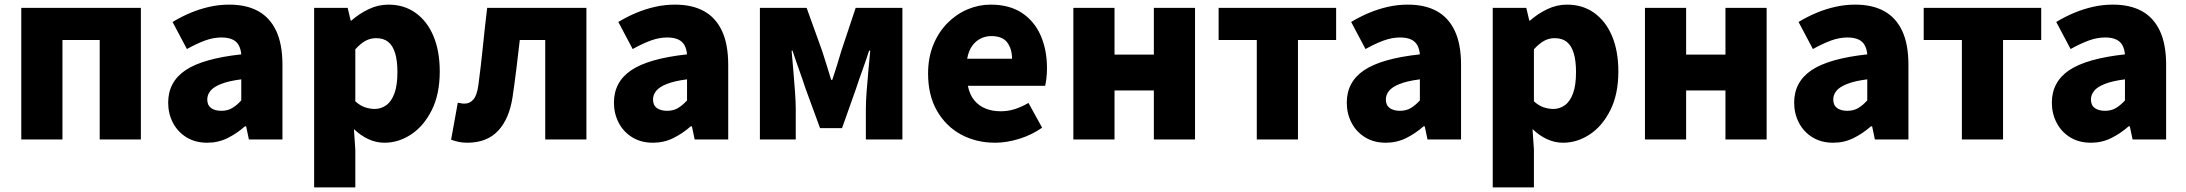

<svg xmlns="http://www.w3.org/2000/svg" viewBox="-20 -603 9449 830"><path d="M72 0V-569H589V0H411V-430H250V0Z M876 14Q824 14 786 -9.5Q748 -33 727.5 -72.5Q707 -112 707 -159Q707 -249 782 -299.5Q857 -350 1023 -368Q1021 -391 1012 -407.5Q1003 -424 984.5 -432.5Q966 -441 937 -441Q903 -441 867 -428Q831 -415 788 -391L726 -508Q764 -531 803.5 -547.5Q843 -564 885 -573.5Q927 -583 971 -583Q1045 -583 1096 -555Q1147 -527 1174 -469.5Q1201 -412 1201 -323V0H1056L1044 -57H1039Q1004 -26 963.5 -6Q923 14 876 14ZM937 -124Q964 -124 984 -136Q1004 -148 1023 -169V-260Q968 -253 935.5 -240Q903 -227 889.5 -210Q876 -193 876 -173Q876 -148 892.5 -136Q909 -124 937 -124Z M1338 207V-569H1483L1496 -514H1499Q1533 -544 1574 -563.5Q1615 -583 1659 -583Q1727 -583 1777 -547Q1827 -511 1854 -446.5Q1881 -382 1881 -294Q1881 -196 1846.5 -127Q1812 -58 1757.5 -22Q1703 14 1642 14Q1606 14 1572.5 -1.5Q1539 -17 1510 -45L1516 44V207ZM1600 -132Q1627 -132 1649.5 -148Q1672 -164 1685 -199Q1698 -234 1698 -291Q1698 -341 1688 -373.5Q1678 -406 1658 -422Q1638 -438 1606 -438Q1581 -438 1560 -426.5Q1539 -415 1516 -390V-165Q1537 -146 1558.5 -139Q1580 -132 1600 -132Z M2000 14Q1980 14 1963.5 10.5Q1947 7 1930 1L1959 -159Q1966 -158 1973 -156.5Q1980 -155 1988 -155Q2011 -155 2026.5 -173Q2042 -191 2048 -235Q2059 -318 2067.5 -402Q2076 -486 2086 -569H2515V0H2337V-430H2227Q2220 -369 2212.5 -307.5Q2205 -246 2196 -185Q2182 -90 2133.5 -38Q2085 14 2000 14Z M2803 14Q2751 14 2713 -9.5Q2675 -33 2654.5 -72.5Q2634 -112 2634 -159Q2634 -249 2709 -299.5Q2784 -350 2950 -368Q2948 -391 2939 -407.5Q2930 -424 2911.5 -432.5Q2893 -441 2864 -441Q2830 -441 2794 -428Q2758 -415 2715 -391L2653 -508Q2691 -531 2730.5 -547.5Q2770 -564 2812 -573.5Q2854 -583 2898 -583Q2972 -583 3023 -555Q3074 -527 3101 -469.5Q3128 -412 3128 -323V0H2983L2971 -57H2966Q2931 -26 2890.5 -6Q2850 14 2803 14ZM2864 -124Q2891 -124 2911 -136Q2931 -148 2950 -169V-260Q2895 -253 2862.5 -240Q2830 -227 2816.5 -210Q2803 -193 2803 -173Q2803 -148 2819.5 -136Q2836 -124 2864 -124Z M3265 0V-569H3467L3534 -383Q3545 -349 3554.5 -318.5Q3564 -288 3573 -258H3578Q3588 -288 3597.5 -318.5Q3607 -349 3617 -383L3679 -569H3881V0H3723V-132Q3723 -163 3726.5 -210Q3730 -257 3734.5 -304.5Q3739 -352 3742 -384H3737Q3725 -346 3709 -302Q3693 -258 3681 -221L3620 -49H3525L3462 -221Q3450 -258 3434 -302.5Q3418 -347 3406 -384H3402Q3405 -352 3409 -304.5Q3413 -257 3416.5 -210Q3420 -163 3420 -132V0Z M4282 14Q4200 14 4134.5 -21.5Q4069 -57 4030.5 -124Q3992 -191 3992 -285Q3992 -354 4014.5 -409Q4037 -464 4075.5 -503Q4114 -542 4162.5 -562.5Q4211 -583 4262 -583Q4344 -583 4398 -547Q4452 -511 4479 -449Q4506 -387 4506 -309Q4506 -285 4503.5 -264Q4501 -243 4498 -232H4164Q4172 -193 4192 -169Q4212 -145 4241 -133.5Q4270 -122 4306 -122Q4337 -122 4366 -131Q4395 -140 4426 -158L4485 -51Q4441 -20 4386.5 -3Q4332 14 4282 14ZM4161 -349H4355Q4355 -391 4334.5 -419Q4314 -447 4265 -447Q4241 -447 4219.5 -436.5Q4198 -426 4182.5 -404.5Q4167 -383 4161 -349Z M4620 0V-569H4798V-367H4968V-569H5146V0H4968V-212H4798V0Z M5413 0V-430H5248V-569H5756V-430H5591V0Z M5971 14Q5919 14 5881 -9.5Q5843 -33 5822.5 -72.5Q5802 -112 5802 -159Q5802 -249 5877 -299.5Q5952 -350 6118 -368Q6116 -391 6107 -407.5Q6098 -424 6079.5 -432.5Q6061 -441 6032 -441Q5998 -441 5962 -428Q5926 -415 5883 -391L5821 -508Q5859 -531 5898.5 -547.5Q5938 -564 5980 -573.5Q6022 -583 6066 -583Q6140 -583 6191 -555Q6242 -527 6269 -469.5Q6296 -412 6296 -323V0H6151L6139 -57H6134Q6099 -26 6058.5 -6Q6018 14 5971 14ZM6032 -124Q6059 -124 6079 -136Q6099 -148 6118 -169V-260Q6063 -253 6030.5 -240Q5998 -227 5984.5 -210Q5971 -193 5971 -173Q5971 -148 5987.5 -136Q6004 -124 6032 -124Z M6433 207V-569H6578L6591 -514H6594Q6628 -544 6669 -563.5Q6710 -583 6754 -583Q6822 -583 6872 -547Q6922 -511 6949 -446.5Q6976 -382 6976 -294Q6976 -196 6941.5 -127Q6907 -58 6852.5 -22Q6798 14 6737 14Q6701 14 6667.5 -1.5Q6634 -17 6605 -45L6611 44V207ZM6695 -132Q6722 -132 6744.5 -148Q6767 -164 6780 -199Q6793 -234 6793 -291Q6793 -341 6783 -373.5Q6773 -406 6753 -422Q6733 -438 6701 -438Q6676 -438 6655 -426.5Q6634 -415 6611 -390V-165Q6632 -146 6653.5 -139Q6675 -132 6695 -132Z M7091 0V-569H7269V-367H7439V-569H7617V0H7439V-212H7269V0Z M7905 14Q7853 14 7815 -9.5Q7777 -33 7756.5 -72.5Q7736 -112 7736 -159Q7736 -249 7811 -299.5Q7886 -350 8052 -368Q8050 -391 8041 -407.5Q8032 -424 8013.5 -432.5Q7995 -441 7966 -441Q7932 -441 7896 -428Q7860 -415 7817 -391L7755 -508Q7793 -531 7832.5 -547.5Q7872 -564 7914 -573.5Q7956 -583 8000 -583Q8074 -583 8125 -555Q8176 -527 8203 -469.5Q8230 -412 8230 -323V0H8085L8073 -57H8068Q8033 -26 7992.5 -6Q7952 14 7905 14ZM7966 -124Q7993 -124 8013 -136Q8033 -148 8052 -169V-260Q7997 -253 7964.5 -240Q7932 -227 7918.5 -210Q7905 -193 7905 -173Q7905 -148 7921.5 -136Q7938 -124 7966 -124Z M8461 0V-430H8296V-569H8804V-430H8639V0Z M9019 14Q8967 14 8929 -9.5Q8891 -33 8870.5 -72.5Q8850 -112 8850 -159Q8850 -249 8925 -299.5Q9000 -350 9166 -368Q9164 -391 9155 -407.5Q9146 -424 9127.5 -432.5Q9109 -441 9080 -441Q9046 -441 9010 -428Q8974 -415 8931 -391L8869 -508Q8907 -531 8946.5 -547.5Q8986 -564 9028 -573.5Q9070 -583 9114 -583Q9188 -583 9239 -555Q9290 -527 9317 -469.5Q9344 -412 9344 -323V0H9199L9187 -57H9182Q9147 -26 9106.5 -6Q9066 14 9019 14ZM9080 -124Q9107 -124 9127 -136Q9147 -148 9166 -169V-260Q9111 -253 9078.5 -240Q9046 -227 9032.5 -210Q9019 -193 9019 -173Q9019 -148 9035.5 -136Q9052 -124 9080 -124Z"/></svg>

Font: Noto Sans SC Black
Style: Regular
Weight: 900
Designer: Ryoko NISHIZUKA  (kana, bopomofo & ideographs); Paul D. Hunt (Latin, Greek & Cyrillic); Sandoll Communications , Soo-you
Foundry: Adobe
Version: Version 2.004-H2;hotconv 1.0.118;makeotfexe 2.5.65603